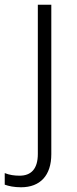

<svg xmlns="http://www.w3.org/2000/svg" viewBox="-72 -552 325 812"><path d="M17 240C98 240 145 190 145 100V-532H88V99C88 163 59 191 11 191C-12 191 -32 188 -52 180V229C-35 235 -13 240 17 240Z"/></svg>

Font: Noto Sans Meetei Mayek Light
Style: Regular
Weight: 300
Designer: Monotype Design Team and Neelakash Kshetrimayum
Foundry: Monotype Imaging Inc.
Version: Version 2.002